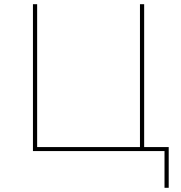

<svg xmlns="http://www.w3.org/2000/svg" viewBox="-20 -720 861 915"><path d="M137 0V-700H157V-19H647V-700H667V0ZM764 175V-9L773 0H647V-19H784V175Z"/></svg>

Font: Montserrat Alternates Thin
Style: Regular
Weight: 100
Designer: Julieta Ulanovsky
Foundry: Julieta Ulanovsky
Version: Version 9.000